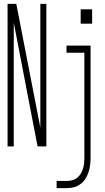

<svg xmlns="http://www.w3.org/2000/svg" viewBox="-20 -755 540 990"><path d="M19 0V-735H64L188 -97V-735H219V0H174L171 -14L51 -638V0ZM396 -633V-707H455V-633ZM272 215V178H324Q338 178 352 174.5Q366 171 377 162.5Q388 154 395.5 142Q403 130 407.5 116Q412 102 413.5 88Q415 74 415 60V-483H323V-520H447V60Q447 79 444.5 97.5Q442 116 436 134Q430 152 420 167.5Q410 183 394.5 194.5Q379 206 361 210.5Q343 215 324 215Z"/></svg>

Font: Iosevka SS04 Extralight
Style: Regular
Weight: 200
Monospace: yes
Designer: Belleve Invis
Foundry: Belleve Invis
Version: Version 19.0.0; ttfautohint (v1.8.4)